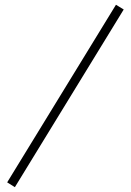

<svg xmlns="http://www.w3.org/2000/svg" viewBox="-20 -701 549 803"><path d="M10 61.7 42.2 81.8 497.4 -661.3 465 -681.1Z"/></svg>

Font: Prida01
Style: Bold
Weight: 700
Designer: gluk
Foundry: gluk
Version: Version 00.072